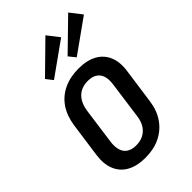

<svg xmlns="http://www.w3.org/2000/svg" viewBox="-236 -871 966 966"><g transform="rotate(-45 247.0 -388.0)"><path d="M203 8Q144 8 104.5 -14Q65 -36 48 -77.5Q31 -119 39 -177L65 -363Q74 -422 102 -463Q130 -504 176 -526Q222 -548 282 -548Q342 -548 381.5 -526Q421 -504 438 -462.5Q455 -421 446 -363L420 -177Q412 -119 383 -77.5Q354 -36 308.5 -14Q263 8 203 8ZM215 -69Q259 -69 287.5 -95.5Q316 -122 322 -172L349 -368Q356 -419 335.5 -445Q315 -471 271 -471Q241 -471 218.5 -459Q196 -447 182 -424Q168 -401 163 -368L136 -172Q130 -122 150 -95.5Q170 -69 215 -69ZM332 -721 154 -594 126 -630 283 -784ZM494 -721 316 -594 287 -630 445 -784Z"/></g></svg>

Font: Pathway Extreme Condensed Medium
Style: Italic
Weight: 500
Width: 3
Italic angle: -8°
Version: Version 1.001;gftools[0.9.26]